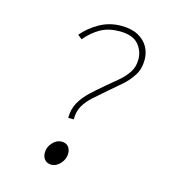

<svg xmlns="http://www.w3.org/2000/svg" viewBox="-104 -772 808 875"><g transform="rotate(15 300.0 -335.0)"><path d="M236 -214Q236 -256 254 -287.5Q272 -319 300.5 -345.5Q329 -372 360 -398Q389 -422 415.5 -444.5Q442 -467 459 -493Q476 -519 476 -554Q476 -595 449 -625.5Q422 -656 360 -656Q309 -656 271.5 -635Q234 -614 202 -576L182 -592Q215 -631 261 -656.5Q307 -682 362 -682Q410 -682 441.5 -665Q473 -648 488.5 -620.5Q504 -593 504 -560Q504 -517 484 -485.5Q464 -454 435 -429Q406 -404 378 -380Q345 -352 319 -328.5Q293 -305 277.5 -278.5Q262 -252 262 -214ZM216 12Q197 12 185.5 -0.5Q174 -13 174 -34Q174 -60 193 -81Q212 -102 236 -102Q256 -102 267 -89.5Q278 -77 278 -56Q278 -31 259 -9.5Q240 12 216 12Z"/></g></svg>

Font: Source Code Pro ExtraLight ExtraLight
Style: Italic
Weight: 250
Italic angle: -11°
Monospace: yes
Version: Version 1.016;hotconv 1.0.116;makeotfexe 2.5.65601